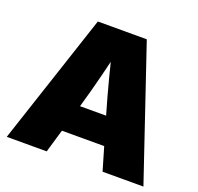

<svg xmlns="http://www.w3.org/2000/svg" viewBox="-127 -865 1031 1001"><g transform="rotate(20 389.0 -364.0)"><path d="M9.8 0 250.5 -727.5H522L768.1 0H541.5L458.5 -282.2Q431.6 -374 407.2 -467.8Q382.8 -561.5 360.4 -658.7H410.6Q388.2 -561.5 364.7 -467.8Q341.3 -374 314.5 -282.2L231.4 0ZM189 -128.4V-280.8H589.4V-128.4Z"/></g></svg>

Font: Inter 24pt Black
Style: Regular
Weight: 900
Designer: Rasmus Andersson
Foundry: rsms
Version: Version 4.001;git-66647c0bb